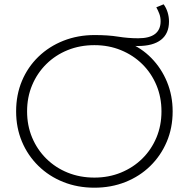

<svg xmlns="http://www.w3.org/2000/svg" viewBox="-20 -868 878 893"><path d="M419 5Q341 5 274.5 -21.5Q208 -48 158.5 -96.5Q109 -145 82 -209.5Q55 -274 55 -350Q55 -427 82 -491.5Q109 -556 158.5 -604Q208 -652 275 -678.5Q342 -705 420 -705Q483 -705 529.5 -697.5Q576 -690 623 -690Q675 -690 701 -710Q727 -730 727 -769Q727 -788 721 -804Q715 -820 707 -834L741 -848Q753 -832 759.5 -811Q766 -790 766 -768Q766 -712 729 -683Q692 -654 621 -654Q600 -654 571 -656.5Q542 -659 517 -663L574 -671Q637 -646 684 -598Q731 -550 757 -486.5Q783 -423 783 -350Q783 -273 755.5 -208.5Q728 -144 679 -96Q630 -48 563.5 -21.5Q497 5 419 5ZM419 -42Q486 -42 543 -65.5Q600 -89 642 -130.5Q684 -172 707.5 -228Q731 -284 731 -350Q731 -416 707.5 -472Q684 -528 642 -569.5Q600 -611 543 -634.5Q486 -658 419 -658Q352 -658 295 -635Q238 -612 195.5 -570Q153 -528 129.5 -472Q106 -416 106 -350Q106 -284 129.5 -228Q153 -172 195.5 -130Q238 -88 295 -65Q352 -42 419 -42Z"/></svg>

Font: MOST Montserrat Light
Style: Regular
Weight: 300
Designer: Julieta Ulanovsky
Foundry: Julieta Ulanovsky
Version: Version 8.000;March 11, 2024;FontCreator 15.0.0.2926 64-bit